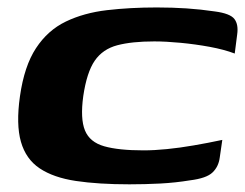

<svg xmlns="http://www.w3.org/2000/svg" viewBox="-20 -483 651 510"><path d="M33 -227.2Q44.4 -307.5 75.6 -355Q106.8 -402.6 154.8 -425.7Q202.8 -448.8 264.1 -456Q325.5 -463.2 396.2 -463.2Q438.1 -463.2 475.6 -460.7Q513 -458.2 550.8 -452.6Q591.4 -447.2 602.6 -432.6Q613.8 -418 610 -391.4L603.5 -340.8Q575.4 -351.5 536.9 -358.6Q498.5 -365.6 459.6 -369.3Q420.6 -373 389.8 -373Q330.3 -373 291.6 -362.8Q252.9 -352.6 231.6 -321.7Q210.4 -290.7 201.2 -227.9Q192.9 -167.6 205.7 -136.5Q218.4 -105.4 256.7 -94.5Q294.9 -83.6 361.2 -83.6Q390.5 -83.6 423.8 -87Q457.1 -90.3 494.1 -96.7Q531.1 -103 570.5 -111.4L563.7 -64.5Q560.6 -40.3 544.5 -24.9Q528.4 -9.4 484.8 -4Q446.7 2.3 405.8 4.5Q364.9 6.6 323.7 6.6Q241.4 6.6 181.7 -2.3Q122 -11.3 85.4 -35.8Q48.8 -60.2 35.6 -106.4Q22.4 -152.6 33 -227.2Z"/></svg>

Font: Genos Thin
Style: Italic
Weight: 100
Italic angle: -8°
Designer: Robert E. Leuschke
Foundry: Robert E. Leuschke
Version: Version 1.010